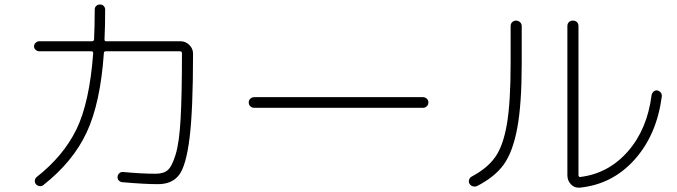

<svg xmlns="http://www.w3.org/2000/svg" viewBox="-20 -820 3040 862"><path d="M156.2 -589.8Q147.5 -589.8 140.1 -596.2Q132.8 -602.5 132.8 -611.8Q132.8 -621.1 140.1 -627.9Q147.5 -634.8 156.2 -634.8H392.6Q401.4 -634.8 402.3 -642.6Q405.3 -706.1 405.3 -777.3Q405.3 -787.1 412.1 -793.5Q418.9 -799.8 429.2 -799.8Q439.5 -799.8 445.8 -793Q452.1 -786.1 452.1 -776.4Q452.1 -704.1 449.2 -642.6Q449.2 -634.8 457 -634.8H790Q813.5 -634.8 830.1 -618.2Q846.7 -601.6 846.7 -579.1Q846.7 -326.2 831.1 -200.7Q815.4 -75.2 783.7 -34.2Q752 6.8 689.5 6.8Q628.9 6.8 529.3 -2Q519.5 -2.9 513.2 -9.8Q506.8 -16.6 507.8 -27.3Q508.8 -36.1 516.1 -42.5Q523.4 -48.8 532.2 -47.9Q615.2 -40 678.7 -40Q713.9 -40 732.9 -56.2Q752 -72.3 768.6 -126.5Q785.2 -180.7 791 -289.1Q796.9 -397.5 796.9 -578.1V-581.1Q796.9 -589.8 788.1 -589.8H455.1Q446.3 -589.8 446.3 -581.1Q430.7 -357.4 369.1 -225.6Q307.6 -93.8 174.8 10.7Q168 16.6 158.2 15.6Q148.4 14.6 142.1 7.8Q135.7 1 136.2 -8.3Q136.7 -17.6 143.6 -24.4Q264.6 -119.1 323.2 -239.3Q381.8 -359.4 398.4 -581.1Q398.4 -589.8 389.6 -589.8Z M1121.1 -335.9Q1111.3 -335.9 1104 -342.8Q1096.7 -349.6 1096.7 -359.9Q1096.7 -370.1 1104 -377Q1111.3 -383.8 1121.1 -383.8H1878.9Q1888.7 -383.8 1896 -377Q1903.3 -370.1 1903.3 -359.9Q1903.3 -349.6 1896 -342.8Q1888.7 -335.9 1878.9 -335.9Z M2583 22.5Q2559.6 24.4 2543.5 7.8Q2527.3 -8.8 2527.3 -33.2V-703.1Q2527.3 -713.9 2534.2 -720.7Q2541 -727.5 2552.2 -727.5Q2563.5 -727.5 2570.3 -720.7Q2577.1 -713.9 2577.1 -703.1V-33.2Q2577.1 -30.3 2579.6 -27.3Q2582 -24.4 2585 -25.4Q2711.9 -41 2798.8 -140.1Q2885.7 -239.3 2905.3 -392.6Q2907.2 -402.3 2914.1 -408.7Q2920.9 -415 2930.7 -414.1Q2940.4 -412.1 2946.3 -404.8Q2952.1 -397.5 2951.2 -386.7Q2928.7 -214.8 2829.1 -103.5Q2729.5 7.8 2583 22.5ZM2123 14.6Q2114.3 19.5 2103.5 16.6Q2092.8 13.7 2087.9 4.9Q2083 -2.9 2085.9 -12.7Q2088.9 -22.5 2097.7 -27.3Q2168 -64.5 2203.6 -115.2Q2239.3 -166 2255.9 -263.7Q2272.5 -361.3 2272.5 -535.2V-703.1Q2272.5 -713.9 2279.8 -720.7Q2287.1 -727.5 2296.9 -727.5Q2306.6 -727.5 2314.5 -720.7Q2322.3 -713.9 2322.3 -703.1V-535.2Q2322.3 -351.6 2302.2 -244.6Q2282.2 -137.7 2241.7 -81.5Q2201.2 -25.4 2123 14.6Z"/></svg>

Font: Rounded Mgen+ 1m light
Style: Regular
Weight: 200
Designer: [Source Han Sans]
Ryoko NISHIZUKA  (kana & ideographs); Paul D. Hunt (Latin, Greek & Cyrillic); Wenlong ZHANG  (bopomofo
Version: Version 1.059.20150602